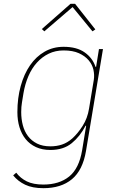

<svg xmlns="http://www.w3.org/2000/svg" viewBox="-20 -773 640 1005"><path d="M207 212Q150 212 112 194Q74 176 49 145L65 131Q87 160 120.5 176.5Q154 193 207 193Q290 193 342 151Q394 109 410 13L431 -115H428Q399 -59 355.5 -23.5Q312 12 244 12Q201 12 168.5 -3Q136 -18 114.5 -44.5Q93 -71 82 -107Q71 -143 71 -186Q71 -260 88.5 -323Q106 -386 137.5 -431.5Q169 -477 213.5 -502.5Q258 -528 313 -528Q382 -528 423.5 -498.5Q465 -469 480 -423H483L498 -516H519L430 18Q413 118 356.5 165Q300 212 207 212ZM244 -7Q277 -7 305 -16.5Q333 -26 358 -48Q387 -74 412.5 -114Q438 -154 446 -204L471 -355Q475 -381 469 -408Q463 -435 444 -457.5Q425 -480 393 -494.5Q361 -509 313 -509Q270 -509 235 -492Q200 -475 173 -445Q146 -415 128.5 -374Q111 -333 103 -286L95 -237Q91 -214 91 -186Q91 -150 99.5 -117.5Q108 -85 126.5 -60.5Q145 -36 174 -21.5Q203 -7 244 -7ZM373 -753 479 -619 464 -609 360 -736 212 -609 199 -621 349 -753Z"/></svg>

Font: IBM Plex Mono Thin
Style: Italic
Weight: 100
Italic angle: -9°
Monospace: yes
Designer: Mike Abbink, Paul van der Laan, Pieter van Rosmalen
Foundry: Bold Monday
Version: Version 2.3